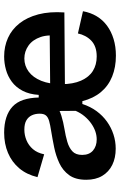

<svg xmlns="http://www.w3.org/2000/svg" viewBox="158 -736 593 950"><g transform="rotate(-90 455.0 -261.5)"><path d="M194 14Q148 14 113.5 -3Q79 -20 59.5 -52.5Q40 -85 40 -132Q40 -185 63 -216.5Q86 -248 122.5 -265Q159 -282 200.5 -290.5Q242 -299 279 -305Q312 -310 331 -315.5Q350 -321 358.5 -331.5Q367 -342 367 -362Q367 -384 359 -401Q351 -418 334 -428Q317 -438 288 -438Q261 -438 235.5 -427.5Q210 -417 191.5 -395.5Q173 -374 166 -340L53 -373Q66 -427 97 -463.5Q128 -500 173 -519Q218 -538 273 -538Q315 -538 347.5 -527.5Q380 -517 402 -496.5Q424 -476 435 -443.5Q446 -411 447 -367H460Q463 -414 480.5 -447Q498 -480 525 -500Q552 -520 584.5 -529Q617 -538 650 -538Q700 -538 742 -519Q784 -500 814 -462Q844 -424 858.5 -368.5Q873 -313 868 -240L472 -237V-310L811 -313L750 -258Q760 -317 746.5 -357Q733 -397 704 -417.5Q675 -438 640 -438Q604 -438 575 -416.5Q546 -395 529.5 -354Q513 -313 513 -255Q513 -197 530.5 -157.5Q548 -118 578.5 -99Q609 -80 650 -80Q676 -80 695.5 -87Q715 -94 728.5 -107Q742 -120 751 -137Q760 -154 764 -173L874 -148Q867 -110 849 -80Q831 -50 802.5 -29Q774 -8 736.5 3.5Q699 15 654 15Q597 15 551 -3.5Q505 -22 474 -59Q443 -96 429 -151H415Q402 -111 379.5 -80.5Q357 -50 327.5 -29Q298 -8 264 3Q230 14 194 14ZM240 -80Q260 -80 280 -87Q300 -94 319 -107.5Q338 -121 354 -140Q370 -159 381 -184L380 -318L414 -284Q390 -265 357.5 -255Q325 -245 291 -239.5Q257 -234 228 -225.5Q199 -217 181 -200.5Q163 -184 163 -152Q163 -117 184.5 -98.5Q206 -80 240 -80Z"/></g></svg>

Font: Bricolage Grotesque 48pt Condensed ExtraBold SemiBold
Style: Regular
Weight: 600
Version: Version 1.000;gftools[0.9.30]